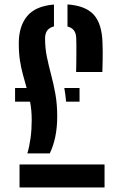

<svg xmlns="http://www.w3.org/2000/svg" viewBox="-20 -827 528 847"><path d="M100.7 -150.2Q109.9 -181.5 114.9 -218.5Q119.9 -255.5 119.9 -296.6Q119.9 -320 118 -340.4Q116.1 -360.8 112.6 -378.6H46.5V-438.8H97.5Q89.5 -467.8 81.4 -497.1Q73.2 -526.4 67.9 -560.6Q62.7 -594.9 62.9 -638.5Q63.5 -712.3 100.2 -756.3Q136.9 -800.4 218.1 -807V-710.6Q198.3 -705.5 188.6 -692.6Q178.8 -679.7 178.8 -658Q178.8 -614.7 186.9 -575.6Q195 -536.6 205.6 -496.9Q216.2 -457.2 224.3 -412.5Q232.4 -367.8 232.4 -313.1Q232.4 -264.9 223.9 -223.7Q215.3 -182.5 199.5 -150.2ZM66.2 0V-101.5H441.2V0ZM271.6 -378.6Q270.1 -394.7 268.2 -409.7Q266.2 -424.7 263.7 -438.8H330.9V-378.6ZM315.8 -509.5Q316.3 -524.1 316.5 -544.8Q316.8 -565.5 316.9 -587.5Q317 -609.5 316.9 -628.4Q316.8 -647.3 316.3 -658Q315.8 -679.7 306.4 -692.4Q297 -705.2 277.7 -710V-807.5Q357.9 -801.9 393.9 -761.8Q429.9 -721.7 432.2 -637.7Q432.9 -616.4 433.1 -599Q433.2 -581.7 432.8 -561.2Q432.4 -540.7 431.6 -509.5Z"/></svg>

Font: Big Shoulders Stencil Text Thin
Style: Regular
Weight: 100
Designer: Patric King
Foundry: XO Type Co
Version: Version 2.001